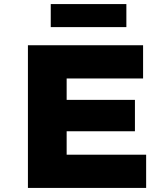

<svg xmlns="http://www.w3.org/2000/svg" viewBox="-20 -922 823 942"><path d="M117 0V-700H682V-537H307V-163H697V0ZM215 -278V-432H642V-278ZM229 -789V-902H600V-789Z"/></svg>

Font: Lexend Exa ExtraBold
Style: Regular
Weight: 800
Designer: Bonnie Shaver-Troup, Thomas Jockin
Foundry: Lexend
Version: Version 1.007